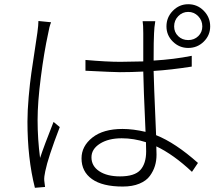

<svg xmlns="http://www.w3.org/2000/svg" viewBox="-20 -850 1040 905"><path d="M161.1 -751 220.7 -745.1Q211.9 -722.7 207 -692.4Q187.5 -603.5 172.4 -485.4Q157.2 -367.2 157.2 -284.2Q157.2 -194.3 168.9 -105.5Q187.5 -162.1 232.4 -275.4L261.7 -251Q206.1 -106.4 193.4 -43Q187.5 -16.6 188.5 0Q189.5 3.9 190.4 15.6Q191.4 27.3 192.4 31.2L144.5 35.2Q109.4 -103.5 109.4 -277.3Q109.4 -327.1 115.2 -393.6Q121.1 -460 127.9 -506.8Q134.8 -553.7 144.5 -617.7Q154.3 -681.6 156.2 -696.3Q161.1 -732.4 161.1 -751ZM668.9 -136.7Q668.9 -163.1 668 -179.7Q610.4 -198.2 553.7 -198.2Q491.2 -198.2 451.2 -172.9Q411.1 -147.5 411.1 -108.4Q411.1 -67.4 447.8 -43Q484.4 -18.6 545.9 -18.6Q614.3 -18.6 641.6 -48.8Q668.9 -79.1 668.9 -136.7ZM883.8 -586.9V-536.1Q784.2 -520.5 704.1 -515.6Q704.1 -483.4 715.8 -212.9Q806.6 -176.8 913.1 -82L884.8 -40Q798.8 -121.1 716.8 -160.2Q717.8 -146.5 717.8 -121.1Q717.8 -92.8 710.4 -68.4Q703.1 -43.9 686.5 -21Q669.9 2 637.2 15.6Q604.5 29.3 558.6 29.3Q462.9 29.3 413.6 -5.9Q364.3 -41 364.3 -103.5Q364.3 -161.1 415.5 -201.7Q466.8 -242.2 557.6 -242.2Q607.4 -242.2 666 -228.5Q656.2 -445.3 655.3 -512.7Q599.6 -509.8 544.9 -509.8Q517.6 -509.8 382.8 -516.6V-567.4Q483.4 -558.6 546.9 -558.6Q583 -558.6 655.3 -560.5V-692.4Q655.3 -734.4 652.3 -750H711.9Q707 -720.7 706.1 -693.4Q704.1 -662.1 704.1 -564.5Q800.8 -570.3 883.8 -586.9ZM933.6 -725.6Q933.6 -753.9 914.1 -773.9Q894.5 -793.9 867.2 -793.9Q839.8 -793.9 820.3 -773.9Q800.8 -753.9 800.8 -725.6Q800.8 -698.2 819.8 -679.7Q838.9 -661.1 867.2 -661.1Q895.5 -661.1 914.6 -679.7Q933.6 -698.2 933.6 -725.6ZM867.2 -830.1Q910.2 -830.1 940.4 -799.3Q970.7 -768.6 970.7 -725.6Q970.7 -683.6 940.4 -653.8Q910.2 -624 867.2 -624Q825.2 -624 794.9 -653.8Q764.6 -683.6 764.6 -725.6Q764.6 -768.6 794.9 -799.3Q825.2 -830.1 867.2 -830.1Z"/></svg>

Font: Gen Shin Gothic Monospace Light
Style: Regular
Weight: 300
Designer: [Source Han Sans]
Ryoko NISHIZUKA  (kana & ideographs); Paul D. Hunt (Latin, Greek & Cyrillic); Wenlong ZHANG  (bopomofo
Version: Version 1.002.20150607